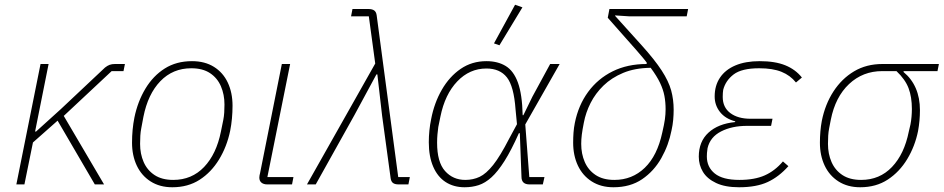

<svg xmlns="http://www.w3.org/2000/svg" viewBox="-20 -778 3981 810"><path d="M380 0 223 -269 119 -177 83 0H49L151 -508H185L128 -223H132L237 -318L423 -493Q433 -501 442.5 -504.5Q452 -508 465 -508H507L501 -478H451L249 -289L419 0Z M707 12Q654 12 615.5 -12.5Q577 -37 557 -79.5Q537 -122 537 -176Q537 -204 539.5 -230.5Q542 -257 547 -282Q561 -350 593.5 -404Q626 -458 675 -489Q724 -520 790 -520Q844 -520 882.5 -496Q921 -472 941 -429.5Q961 -387 961 -332Q961 -305 958.5 -278Q956 -251 951 -226Q937 -159 904 -105Q871 -51 822 -19.5Q773 12 707 12ZM711 -19Q789 -19 841 -73.5Q893 -128 912 -223L922 -272Q925 -287 926 -303.5Q927 -320 927 -337Q927 -379 912 -414Q897 -449 866 -469.5Q835 -490 787 -490Q709 -490 656.5 -435.5Q604 -381 585 -285L576 -237Q573 -222 572 -205.5Q571 -189 571 -171Q571 -129 586 -94.5Q601 -60 632 -39.5Q663 -19 711 -19Z M1218 -31 1212 0H1108Q1092 0 1083 -7.5Q1074 -15 1074 -29Q1074 -34 1075 -38.5Q1076 -43 1077 -47L1169 -508H1204L1108 -31Z M1563 -510 1536 -709H1461L1467 -740H1534Q1550 -740 1558.5 -734Q1567 -728 1569 -714L1660 -31H1709L1703 0H1662Q1646 0 1638 -6Q1630 -12 1628 -26L1592 -290L1572 -464H1568L1475 -292L1312 0H1275Z M2277 -31 2270 0H2214Q2197 0 2188.5 -8Q2180 -16 2180 -32L2173 -216H2169Q2137 -144 2108.5 -99Q2080 -54 2053.5 -30Q2027 -6 1999.5 3Q1972 12 1940 12Q1894 12 1860 -10Q1826 -32 1807.5 -75Q1789 -118 1789 -178Q1789 -203 1791.5 -227.5Q1794 -252 1799 -276Q1812 -344 1844 -399.5Q1876 -455 1923.5 -487.5Q1971 -520 2032 -520Q2080 -520 2113.5 -499.5Q2147 -479 2165 -429.5Q2183 -380 2185 -292H2188L2226 -370L2301 -508H2341L2196 -253L2213 -31ZM1943 -19Q1976 -19 2003.5 -32Q2031 -45 2060.5 -82Q2090 -119 2128 -193L2161 -254L2155 -316Q2148 -414 2118.5 -451.5Q2089 -489 2032 -489Q1961 -489 1909 -434.5Q1857 -380 1838 -286L1829 -242Q1827 -227 1825.5 -211Q1824 -195 1824 -176Q1824 -94 1857.5 -56.5Q1891 -19 1943 -19ZM2184 -747 2087 -587 2064 -595 2153 -758Z M2877 -709H2636L2575 -713V-711L2686 -588Q2742 -526 2771.5 -480.5Q2801 -435 2811.5 -396.5Q2822 -358 2822 -315Q2822 -294 2820 -272Q2818 -250 2813 -228Q2801 -166 2770 -111Q2739 -56 2689 -22Q2639 12 2568 12Q2515 12 2476.5 -12.5Q2438 -37 2418 -79.5Q2398 -122 2398 -176Q2398 -198 2399.5 -218.5Q2401 -239 2405 -259Q2420 -334 2461 -390Q2502 -446 2564.5 -477Q2627 -508 2708 -508L2709 -533L2718 -502Q2705 -519 2692.5 -534Q2680 -549 2666 -565L2544 -703L2551 -740H2883ZM2788 -317Q2788 -347 2783 -373.5Q2778 -400 2764.5 -428.5Q2751 -457 2725 -492Q2658 -491 2609 -470.5Q2560 -450 2526 -417Q2492 -384 2471.5 -343.5Q2451 -303 2443 -260Q2437 -230 2434.5 -210Q2432 -190 2432 -171Q2432 -129 2447 -94.5Q2462 -60 2493 -39.5Q2524 -19 2572 -19Q2647 -19 2700 -70Q2753 -121 2774 -219Q2782 -253 2785 -274.5Q2788 -296 2788 -317Z M3283 -97 3306 -77Q3266 -32 3218.5 -10Q3171 12 3098 12Q3039 12 3001 -6Q2963 -24 2945.5 -53Q2928 -82 2928 -117Q2928 -181 2969 -218.5Q3010 -256 3081 -263L3082 -266Q3040 -277 3017.5 -305.5Q2995 -334 2995 -371Q2995 -417 3017.5 -450.5Q3040 -484 3082.5 -502Q3125 -520 3185 -520Q3250 -520 3293 -502.5Q3336 -485 3363 -451L3338 -430Q3314 -460 3277 -475Q3240 -490 3183 -490Q3109 -490 3075 -464Q3041 -438 3031 -399Q3030 -393 3029.5 -385.5Q3029 -378 3029 -369Q3029 -325 3061 -301Q3093 -277 3146 -277H3239L3233 -247H3131Q3068 -247 3022 -223.5Q2976 -200 2965 -153Q2963 -141 2962.5 -132.5Q2962 -124 2962 -118Q2962 -73 2995.5 -46Q3029 -19 3099 -19Q3163 -19 3206 -38Q3249 -57 3283 -97Z M3935 -478H3792V-474Q3826 -446 3843.5 -405.5Q3861 -365 3861 -313Q3861 -291 3859 -269Q3857 -247 3853 -225Q3840 -161 3807.5 -107Q3775 -53 3725.5 -20.5Q3676 12 3609 12Q3556 12 3517.5 -12.5Q3479 -37 3459 -79.5Q3439 -122 3439 -176Q3439 -200 3441 -223.5Q3443 -247 3447 -268Q3461 -338 3496 -392Q3531 -446 3583 -477Q3635 -508 3703 -508H3941ZM3762 -478H3702Q3620 -478 3562 -423.5Q3504 -369 3485 -273L3478 -237Q3475 -222 3474 -205.5Q3473 -189 3473 -171Q3473 -129 3488 -94.5Q3503 -60 3534 -39.5Q3565 -19 3613 -19Q3691 -19 3743 -73.5Q3795 -128 3814 -223L3821 -253Q3824 -268 3825.5 -285.5Q3827 -303 3827 -318Q3827 -369 3813 -406Q3799 -443 3762 -478Z"/></svg>

Font: IBM Plex Sans ExtraLight
Style: Italic
Weight: 250
Italic angle: -11.31°
Designer: Mike Abbink, Paul van der Laan, Pieter van Rosmalen
Foundry: Bold Monday
Version: Version 3.201